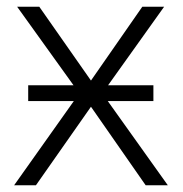

<svg xmlns="http://www.w3.org/2000/svg" viewBox="-20 -552 544 572"><path d="M64 -298H199L31 -532H97L251 -312L404 -532H469L302 -298H437V-251H301L480 0H414L251 -234L87 0H22L200 -251H64Z"/></svg>

Font: Noto Sans Light
Style: Regular
Weight: 300
Designer: Monotype Design Team
Foundry: Monotype Imaging Inc.
Version: Version 2.007